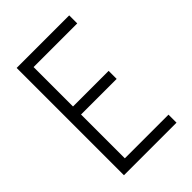

<svg xmlns="http://www.w3.org/2000/svg" viewBox="-215 -832 930 930"><g transform="rotate(-45 250.0 -367.5)"><path d="M74 0V-735H434V-680H135V-410H379V-355H135V-55H434V0Z"/></g></svg>

Font: Iosevka Custom Light
Style: Regular
Weight: 300
Monospace: yes
Designer: Belleve Invis
Foundry: Belleve Invis
Version: Version 27.3.5